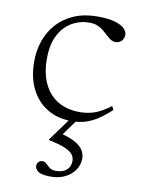

<svg xmlns="http://www.w3.org/2000/svg" viewBox="-81 -506 604 822"><g transform="rotate(10 220.5 -95.0)"><path d="M276 -450.5Q323 -450.5 351.8 -442Q380.5 -433.5 393.5 -420.5Q406.5 -407.5 406.5 -394Q406.5 -383 402 -374.5Q397.5 -366 389.2 -361Q381 -356 370 -356Q358.5 -356 348.8 -362.2Q339 -368.5 329.5 -377.8Q320 -387 308.5 -396.5Q297 -406 282 -412.2Q267 -418.5 246 -418.5Q205.5 -418.5 170.5 -398.2Q135.5 -378 114.5 -337.2Q93.5 -296.5 93.5 -234.5Q93.5 -171.5 115 -126.5Q136.5 -81.5 176.2 -57.8Q216 -34 272 -34Q306.5 -34 337.5 -45.2Q368.5 -56.5 404 -84L412 -68Q383 -41 356.8 -23.8Q330.5 -6.5 303.2 1.8Q276 10 243.5 10Q182.5 10 137 -17.8Q91.5 -45.5 66.8 -95.8Q42 -146 42 -213.5Q42 -263 57.2 -305.8Q72.5 -348.5 102.2 -381Q132 -413.5 175.8 -432Q219.5 -450.5 276 -450.5ZM197 259.5Q157 259.5 142.5 249Q128 238.5 128 224Q128 214.5 134.8 207.5Q141.5 200.5 152 200.5Q162 200.5 169.5 208.2Q177 216 187.2 223.8Q197.5 231.5 215.5 231.5Q244.5 231.5 261 216.8Q277.5 202 277.5 178Q277.5 161.5 267.5 149Q257.5 136.5 233 126.2Q208.5 116 163.5 107V102.5L244.5 -8.5H274.5L202 91.5L197 67.5Q243.5 78 269.5 92.2Q295.5 106.5 306.2 123.5Q317 140.5 317 159.5Q317 187.5 301.2 210.5Q285.5 233.5 258.5 246.5Q231.5 259.5 197 259.5Z"/></g></svg>

Font: Newsreader 16pt 16pt Light
Style: Regular
Weight: 300
Version: Version 1.003